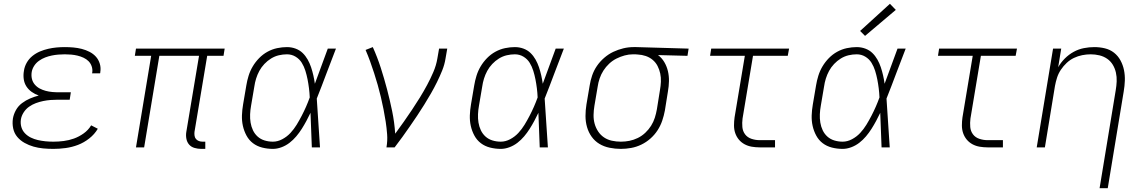

<svg xmlns="http://www.w3.org/2000/svg" viewBox="-20 -776 6040 1011"><path d="M261 8Q234 8 207.5 5.5Q181 3 156.5 -4Q132 -11 109.5 -23.5Q87 -36 71 -55Q55 -74 49.5 -99.5Q44 -125 48 -152Q52 -175 64 -196.5Q76 -218 96 -233Q116 -248 138.5 -257.5Q161 -267 184 -273Q164 -280 147 -292Q130 -304 119 -321Q108 -338 105 -359.5Q102 -381 106 -403Q109 -425 120.5 -445.5Q132 -466 150.5 -481Q169 -496 190.5 -505Q212 -514 234 -519Q256 -524 277.5 -526Q299 -528 321 -528Q344 -528 366.5 -526Q389 -524 410.5 -518.5Q432 -513 451.5 -503Q471 -493 485 -477.5Q499 -462 505.5 -440.5Q512 -419 508 -396Q508 -395 508 -393.5Q508 -392 507 -390H465Q465 -391 465 -392Q465 -393 466 -395Q468 -412 462.5 -427.5Q457 -443 446 -454Q435 -465 420 -472Q405 -479 388.5 -483Q372 -487 355 -488.5Q338 -490 321 -490Q304 -490 286.5 -488.5Q269 -487 252 -483.5Q235 -480 218 -473.5Q201 -467 185.5 -456Q170 -445 160 -429.5Q150 -414 147 -397Q144 -378 148 -361Q152 -344 163 -331Q174 -318 189 -310Q204 -302 221 -297.5Q238 -293 255.5 -291.5Q273 -290 292 -290H353L347 -251H285Q266 -251 246.5 -249.5Q227 -248 207.5 -244Q188 -240 169 -233Q150 -226 133 -214Q116 -202 104.5 -184Q93 -166 90 -147Q87 -126 92.5 -107Q98 -88 111.5 -74Q125 -60 142.5 -51.5Q160 -43 179.5 -38.5Q199 -34 219.5 -32Q240 -30 261 -30Q288 -30 315.5 -33.5Q343 -37 369.5 -46.5Q396 -56 420.5 -73.5Q445 -91 460 -116L495 -98Q478 -69 450 -47Q422 -25 390.5 -13Q359 -1 326 3.5Q293 8 261 8Z M1040 8Q1022 8 1004.5 3Q987 -2 976 -14.5Q965 -27 961.5 -45Q958 -63 961 -81L1028 -482H819L739 0H696L776 -482H690L696 -520H1163L1157 -482H1071L1004 -81Q1003 -71 1004.5 -61Q1006 -51 1012 -44Q1018 -37 1027 -33.5Q1036 -30 1047 -30H1061V8Z M1417 8Q1388 8 1360.5 1Q1333 -6 1312 -22Q1291 -38 1278 -62Q1265 -86 1259 -113Q1253 -140 1254 -168.5Q1255 -197 1260 -226L1277 -326Q1281 -351 1289 -377Q1297 -403 1311 -426.5Q1325 -450 1344.5 -470Q1364 -490 1388.5 -503.5Q1413 -517 1439.5 -522.5Q1466 -528 1491 -528Q1515 -528 1536.5 -520Q1558 -512 1573.5 -497Q1589 -482 1600 -462.5Q1611 -443 1618 -422Q1625 -401 1630 -379Q1635 -357 1638 -335Q1655 -381 1672 -427.5Q1689 -474 1706 -520H1749Q1723 -454 1698.5 -388Q1674 -322 1648 -257Q1653 -193 1656.5 -128.5Q1660 -64 1665 0H1622Q1620 -46 1618.5 -91.5Q1617 -137 1615 -182Q1605 -161 1593.5 -139.5Q1582 -118 1569 -97.5Q1556 -77 1540 -58Q1524 -39 1504.5 -24Q1485 -9 1462 -0.5Q1439 8 1417 8ZM1417 -30Q1442 -30 1466.5 -43Q1491 -56 1509.5 -76Q1528 -96 1542 -119Q1556 -142 1568.5 -166Q1581 -190 1591.5 -214Q1602 -238 1611 -263Q1610 -287 1607 -311Q1604 -335 1599.5 -358Q1595 -381 1588 -403.5Q1581 -426 1569 -445.5Q1557 -465 1536.5 -477.5Q1516 -490 1491 -490Q1470 -490 1448.5 -485Q1427 -480 1407.5 -468Q1388 -456 1372 -439Q1356 -422 1345.5 -402.5Q1335 -383 1328.5 -362Q1322 -341 1319 -319L1302 -219Q1298 -197 1297 -174.5Q1296 -152 1299.5 -130.5Q1303 -109 1312 -90Q1321 -71 1336.5 -57Q1352 -43 1373 -36.5Q1394 -30 1417 -30Z M2015 0Q2021 -35 2018.5 -68.5Q2016 -102 2011 -135Q2006 -168 1999.5 -200.5Q1993 -233 1985.5 -265Q1978 -297 1969 -328.5Q1960 -360 1950 -391Q1940 -422 1929 -452.5Q1918 -483 1905 -513L1943 -528Q1967 -475 1985 -419Q2003 -363 2018 -306Q2033 -249 2045 -190.5Q2057 -132 2061 -72Q2084 -103 2106 -134.5Q2128 -166 2149.5 -198Q2171 -230 2191 -262.5Q2211 -295 2229 -328.5Q2247 -362 2262 -397Q2277 -432 2283 -468L2292 -520H2335L2326 -468Q2321 -436 2308.5 -405Q2296 -374 2281 -343.5Q2266 -313 2249 -283.5Q2232 -254 2214 -225Q2196 -196 2177 -167.5Q2158 -139 2138.5 -111Q2119 -83 2099 -55Q2079 -27 2058 0Z M2617 8Q2588 8 2560.5 1Q2533 -6 2512 -22Q2491 -38 2478 -62Q2465 -86 2459 -113Q2453 -140 2454 -168.5Q2455 -197 2460 -226L2477 -326Q2481 -351 2489 -377Q2497 -403 2511 -426.5Q2525 -450 2544.5 -470Q2564 -490 2588.5 -503.5Q2613 -517 2639.5 -522.5Q2666 -528 2691 -528Q2715 -528 2736.5 -520Q2758 -512 2773.5 -497Q2789 -482 2800 -462.5Q2811 -443 2818 -422Q2825 -401 2830 -379Q2835 -357 2838 -335Q2855 -381 2872 -427.5Q2889 -474 2906 -520H2949Q2923 -454 2898.5 -388Q2874 -322 2848 -257Q2853 -193 2856.5 -128.5Q2860 -64 2865 0H2822Q2820 -46 2818.5 -91.5Q2817 -137 2815 -182Q2805 -161 2793.5 -139.5Q2782 -118 2769 -97.5Q2756 -77 2740 -58Q2724 -39 2704.5 -24Q2685 -9 2662 -0.5Q2639 8 2617 8ZM2617 -30Q2642 -30 2666.5 -43Q2691 -56 2709.5 -76Q2728 -96 2742 -119Q2756 -142 2768.5 -166Q2781 -190 2791.5 -214Q2802 -238 2811 -263Q2810 -287 2807 -311Q2804 -335 2799.5 -358Q2795 -381 2788 -403.5Q2781 -426 2769 -445.5Q2757 -465 2736.5 -477.5Q2716 -490 2691 -490Q2670 -490 2648.5 -485Q2627 -480 2607.5 -468Q2588 -456 2572 -439Q2556 -422 2545.5 -402.5Q2535 -383 2528.5 -362Q2522 -341 2519 -319L2502 -219Q2498 -197 2497 -174.5Q2496 -152 2499.5 -130.5Q2503 -109 2512 -90Q2521 -71 2536.5 -57Q2552 -43 2573 -36.5Q2594 -30 2617 -30Z M3249 8Q3219 8 3189.5 2Q3160 -4 3136 -18.5Q3112 -33 3095.5 -56Q3079 -79 3071 -107Q3063 -135 3063 -165Q3063 -195 3068 -226L3085 -326Q3089 -352 3098 -378.5Q3107 -405 3123 -428.5Q3139 -452 3161.5 -471.5Q3184 -491 3209.5 -503Q3235 -515 3262 -521.5Q3289 -528 3316 -528Q3320 -528 3323.5 -528Q3327 -528 3331 -528L3606 -520L3600 -482L3445 -486Q3465 -471 3478 -449Q3491 -427 3497 -401.5Q3503 -376 3502.5 -349Q3502 -322 3497 -294L3481 -194Q3476 -167 3467 -140.5Q3458 -114 3442.5 -90Q3427 -66 3405 -46.5Q3383 -27 3357 -14.5Q3331 -2 3303.5 3Q3276 8 3249 8ZM3249 -30Q3272 -30 3294.5 -34.5Q3317 -39 3338.5 -49.5Q3360 -60 3378 -77Q3396 -94 3408.5 -114Q3421 -134 3428 -156Q3435 -178 3439 -201L3455 -301Q3459 -323 3460 -345.5Q3461 -368 3456.5 -389Q3452 -410 3442.5 -428.5Q3433 -447 3417 -460.5Q3401 -474 3380.5 -481Q3360 -488 3338 -489L3325 -490Q3322 -490 3319 -490Q3316 -490 3313 -490Q3291 -490 3269 -484Q3247 -478 3226 -467.5Q3205 -457 3187.5 -440.5Q3170 -424 3157.5 -404.5Q3145 -385 3137.5 -363Q3130 -341 3127 -319L3110 -219Q3106 -195 3105.5 -171Q3105 -147 3111 -125Q3117 -103 3129.5 -84Q3142 -65 3160.5 -52.5Q3179 -40 3202 -35Q3225 -30 3249 -30Z M3980 0Q3959 0 3938.5 -3.5Q3918 -7 3900.5 -16.5Q3883 -26 3870.5 -41Q3858 -56 3851.5 -75Q3845 -94 3845 -115.5Q3845 -137 3848 -158L3902 -482H3719L3725 -520H4135L4128 -482H3945L3890 -152Q3887 -129 3889 -107Q3891 -85 3903.5 -68.5Q3916 -52 3937 -45Q3958 -38 3980 -38H4061V0Z M4417 8Q4388 8 4360.5 1Q4333 -6 4312 -22Q4291 -38 4278 -62Q4265 -86 4259 -113Q4253 -140 4254 -168.5Q4255 -197 4260 -226L4277 -326Q4281 -351 4289 -377Q4297 -403 4311 -426.5Q4325 -450 4344.5 -470Q4364 -490 4388.5 -503.5Q4413 -517 4439.5 -522.5Q4466 -528 4491 -528Q4515 -528 4536.5 -520Q4558 -512 4573.5 -497Q4589 -482 4600 -462.5Q4611 -443 4618 -422Q4625 -401 4630 -379Q4635 -357 4638 -335Q4655 -381 4672 -427.5Q4689 -474 4706 -520H4749Q4723 -454 4698.5 -388Q4674 -322 4648 -257Q4653 -193 4656.5 -128.5Q4660 -64 4665 0H4622Q4620 -46 4618.5 -91.5Q4617 -137 4615 -182Q4605 -161 4593.5 -139.5Q4582 -118 4569 -97.5Q4556 -77 4540 -58Q4524 -39 4504.5 -24Q4485 -9 4462 -0.5Q4439 8 4417 8ZM4417 -30Q4442 -30 4466.5 -43Q4491 -56 4509.5 -76Q4528 -96 4542 -119Q4556 -142 4568.5 -166Q4581 -190 4591.5 -214Q4602 -238 4611 -263Q4610 -287 4607 -311Q4604 -335 4599.5 -358Q4595 -381 4588 -403.5Q4581 -426 4569 -445.5Q4557 -465 4536.5 -477.5Q4516 -490 4491 -490Q4470 -490 4448.5 -485Q4427 -480 4407.5 -468Q4388 -456 4372 -439Q4356 -422 4345.5 -402.5Q4335 -383 4328.5 -362Q4322 -341 4319 -319L4302 -219Q4298 -197 4297 -174.5Q4296 -152 4299.5 -130.5Q4303 -109 4312 -90Q4321 -71 4336.5 -57Q4352 -43 4373 -36.5Q4394 -30 4417 -30ZM4535 -587 4509 -613 4666 -756 4697 -724Z M5180 0Q5159 0 5138.5 -3.5Q5118 -7 5100.5 -16.5Q5083 -26 5070.5 -41Q5058 -56 5051.5 -75Q5045 -94 5045 -115.5Q5045 -137 5048 -158L5102 -482H4919L4925 -520H5335L5328 -482H5145L5090 -152Q5087 -129 5089 -107Q5091 -85 5103.5 -68.5Q5116 -52 5137 -45Q5158 -38 5180 -38H5261V0Z M5770 215 5855 -301Q5859 -324 5860 -347.5Q5861 -371 5856 -393.5Q5851 -416 5839.5 -435Q5828 -454 5810 -466.5Q5792 -479 5769.5 -484.5Q5747 -490 5723 -490Q5701 -490 5678.5 -485.5Q5656 -481 5635 -471Q5614 -461 5596.5 -444.5Q5579 -428 5566 -408.5Q5553 -389 5546 -367Q5539 -345 5535 -323L5482 0H5439L5525 -520H5568L5552 -422Q5566 -447 5587 -468Q5608 -489 5633.5 -503Q5659 -517 5687 -522.5Q5715 -528 5742 -528Q5771 -528 5798 -521.5Q5825 -515 5846 -498.5Q5867 -482 5880 -458Q5893 -434 5898.5 -407Q5904 -380 5903 -351.5Q5902 -323 5897 -294L5813 215Z"/></svg>

Font: Iosevka SS04 XLt Ex
Style: Italic
Weight: 200
Width: 7
Italic angle: -9°
Monospace: yes
Designer: Belleve Invis
Foundry: Belleve Invis
Version: Version 19.0.0; ttfautohint (v1.8.4)